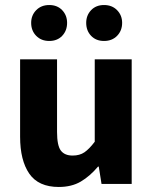

<svg xmlns="http://www.w3.org/2000/svg" viewBox="-20 -732 608 764"><path d="M214 12Q133 12 96.5 -41Q60 -94 60 -188V-496H207V-207Q207 -153 222 -133Q237 -113 269 -113Q297 -113 316 -126Q335 -139 357 -168V-496H504V0H384L373 -69H370Q338 -31 301.5 -9.5Q265 12 214 12ZM176 -569Q144 -569 124 -589.5Q104 -610 104 -641Q104 -671 124 -691.5Q144 -712 176 -712Q208 -712 227.5 -691.5Q247 -671 247 -641Q247 -610 227.5 -589.5Q208 -569 176 -569ZM394 -569Q362 -569 342.5 -589.5Q323 -610 323 -641Q323 -671 342.5 -691.5Q362 -712 394 -712Q426 -712 446 -691.5Q466 -671 466 -641Q466 -610 446 -589.5Q426 -569 394 -569Z"/></svg>

Font: TT Toshiba Sans
Style: Bold
Weight: 700
Designer: Paul D. Hunt
Foundry: Toshiba Corporation
Version: Version 2.020;PS 2.000;hotconv 1.0.86;makeotf.lib2.5.63406